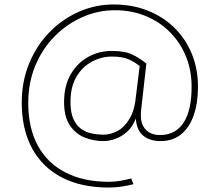

<svg xmlns="http://www.w3.org/2000/svg" viewBox="-20 -634 991 866"><path d="M484.4 -378.9Q531.7 -378.9 559.6 -366.7Q587.4 -354.5 609.9 -335.9L593.8 -205.1Q587.9 -137.7 564.5 -98.6Q541 -59.6 509.5 -43Q478 -26.4 446.8 -26.4Q421.9 -26.4 395.8 -31.5Q369.6 -36.6 347.4 -51.8Q325.2 -66.9 311.5 -96.2Q297.9 -125.5 297.9 -173.8Q297.9 -243.2 325.2 -288.6Q352.5 -334 395.5 -356.4Q438.5 -378.9 484.4 -378.9ZM484.4 -404.3Q426.3 -404.3 377.2 -377Q328.1 -349.6 298.6 -298.1Q269 -246.6 269 -173.8Q269 -107.4 294.9 -68.8Q320.8 -30.3 361.6 -13.9Q402.3 2.4 446.8 2.4Q472.7 2.4 501.5 -8.1Q530.3 -18.6 554.9 -41.3Q579.6 -64 592.3 -99.6Q596.7 -44.9 627 -21.2Q657.2 2.4 703.1 2.4Q759.8 2.4 797.4 -28.6Q835 -59.6 854 -115Q873 -170.4 873 -243.2Q873 -321.8 845.9 -389.2Q818.8 -456.5 768.6 -506.8Q718.3 -557.1 648.2 -585.4Q578.1 -613.8 492.7 -613.8Q409.7 -613.8 335 -580.6Q260.3 -547.4 202.4 -487.8Q144.5 -428.2 111.3 -347.4Q78.1 -266.6 78.1 -171.4Q78.1 -51.3 124.5 34.7Q170.9 120.6 258.8 166.3Q346.7 211.9 470.7 211.9Q499.5 211.9 527.3 207.8Q555.2 203.6 582 196.8L571.8 170.9Q547.9 177.2 522.5 181.6Q497.1 186 471.2 186Q357.9 186 276.4 144.5Q194.8 103 151.1 23.7Q107.4 -55.7 107.4 -169.9Q107.4 -261.7 139.4 -338.1Q171.4 -414.6 226.8 -470.5Q282.2 -526.4 352.3 -557.1Q422.4 -587.9 498.5 -587.9Q572.8 -587.9 635.7 -562.3Q698.7 -536.6 745.6 -490Q792.5 -443.4 818.4 -380.4Q844.2 -317.4 844.2 -243.2Q844.2 -135.3 807.6 -80.1Q771 -24.9 701.7 -24.9Q661.6 -24.9 638.4 -48.3Q615.2 -71.8 615.2 -114.3Q615.2 -118.2 615.5 -123.5Q615.7 -128.9 616.2 -134.8L640.1 -347.2Q611.8 -370.6 577.9 -387.5Q543.9 -404.3 484.4 -404.3Z"/></svg>

Font: Estedad VF
Style: Regular
Weight: 100
Designer: Amin Abedi
Version: Version 7.3